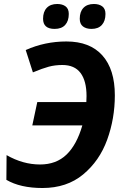

<svg xmlns="http://www.w3.org/2000/svg" viewBox="-20 -933 620 963"><path d="M12 -31 13 -155Q95 -108 181 -108Q262 -108 313.5 -157.5Q365 -207 393 -304H142L167 -421H413Q414 -429 414 -451Q414 -527 384 -567Q354 -607 293 -607Q256 -607 224.5 -598.5Q193 -590 145 -570L109 -682Q205 -725 313 -725Q431 -725 493.5 -655Q556 -585 556 -455Q556 -338 517.5 -232Q479 -126 397 -58Q315 10 193 10Q82 10 12 -31ZM196 -839Q196 -874 214.5 -893.5Q233 -913 267 -913Q293 -913 309 -901Q325 -889 325 -863Q325 -828 307 -808Q289 -788 254 -788Q196 -788 196 -839ZM380 -839Q380 -874 398.5 -893.5Q417 -913 451 -913Q477 -913 493 -901Q509 -889 509 -863Q509 -828 491 -808Q473 -788 439 -788Q412 -788 396 -800.5Q380 -813 380 -839Z"/></svg>

Font: Noto Sans Display
Style: Bold Italic
Weight: 700
Italic angle: -12°
Designer: Monotype Design team
Foundry: Monotype Imaging Inc.
Version: Version 1.000